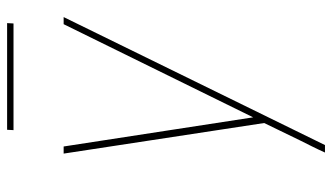

<svg xmlns="http://www.w3.org/2000/svg" viewBox="-217 -502 934 540"><g transform="rotate(-90 250.0 -232.0)"><path d="M91 215Q99 197 108 179Q117 161 126 143L174 44L88 -520H108L190 13L452 -520H472L112 215ZM154 -661 155 -679H455L454 -661Z"/></g></svg>

Font: Iosevka Thin Oblique
Style: Regular
Weight: 100
Italic angle: -9°
Monospace: yes
Designer: Belleve Invis
Foundry: Belleve Invis
Version: Version 32.5.0; ttfautohint (v1.8.4)